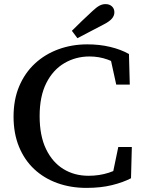

<svg xmlns="http://www.w3.org/2000/svg" viewBox="-20 -899 702 935"><path d="M401 16Q324 16 259 -7.5Q194 -31 146.5 -75.5Q99 -120 72.5 -184.5Q46 -249 46 -331Q46 -414 73.5 -479Q101 -544 150 -589.5Q199 -635 264.5 -659Q330 -683 405 -683Q465 -683 517 -670.5Q569 -658 608 -636L612 -487H546L514 -633L583 -626V-565Q546 -594 504 -609Q462 -624 416 -624Q349 -624 293.5 -591.5Q238 -559 205.5 -494.5Q173 -430 173 -334Q173 -238 204 -173.5Q235 -109 288.5 -76Q342 -43 411 -43Q464 -43 510 -58Q556 -73 593 -100V-41L525 -34L556 -183H622L618 -31Q580 -11 525.5 2.5Q471 16 401 16ZM330 -749Q355 -774 379.5 -797.5Q404 -821 429 -844Q449 -863 463.5 -871Q478 -879 494 -879Q513 -879 525 -868Q537 -857 537 -839Q537 -823 525.5 -809Q514 -795 487 -781Q454 -764 422 -747Q390 -730 357 -713Z"/></svg>

Font: Source Serif 4 Medium
Style: Regular
Weight: 500
Designer: Frank Grießhammer
Foundry: Adobe Systems Incorporated
Version: Version 4.004;hotconv 1.0.116;makeotfexe 2.5.65601